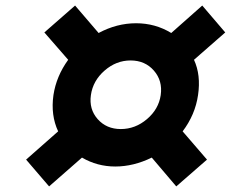

<svg xmlns="http://www.w3.org/2000/svg" viewBox="-20 -664 833 693"><path d="M74.2 -87.9 189.9 -189.9Q162.6 -248 172.9 -320.8Q183.1 -388.7 226.1 -448.2L140.1 -546.9L251 -644L335.9 -544.9Q401.4 -580.1 471.2 -580.1Q540.5 -580.1 598.1 -544.9L710 -644L793 -546.9L680.2 -448.2Q705.6 -393.1 694.8 -320.8Q684.6 -250 639.2 -189.9L727.1 -87.9L616.2 8.8L527.8 -95.2Q461.9 -63 396 -63Q331.1 -63 275.9 -95.2L157.2 8.8ZM308.1 -320.8Q300.8 -270 332.5 -234.1Q364.3 -198.2 416 -198.2Q468.3 -198.2 510.5 -234.1Q552.7 -270 560.1 -320.8Q567.4 -372.6 535.4 -409.2Q503.4 -445.8 451.2 -445.8Q399.4 -445.8 357.4 -409.2Q315.4 -372.6 308.1 -320.8Z"/></svg>

Font: Trueno
Style: Bold Italic
Weight: 700
Designer: Julieta Ulanovsky
Foundry: Julieta Ulanovsky
Version: Version 3.001b | FøM Fix